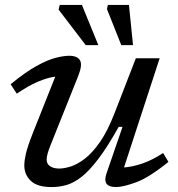

<svg xmlns="http://www.w3.org/2000/svg" viewBox="-20 -748 722 778"><path d="M411.5 -45 476.5 -234H461Q416 -153.5 379 -104.8Q342 -56 310.2 -31.2Q278.5 -6.5 249 1.8Q219.5 10 189 10Q131.5 10 105 -15Q78.5 -40 78.5 -78Q78.5 -97 85 -125.5Q91.5 -154 113.5 -210L204 -437.5Q172.5 -433.5 133.2 -416.8Q94 -400 48 -368.5L23 -406.5Q82.5 -455.5 127.2 -480.2Q172 -505 204.8 -513.5Q237.5 -522 260.5 -522Q293.5 -522 304.2 -503.5Q315 -485 296.5 -439L184.5 -159Q177.5 -141.5 173.2 -126.8Q169 -112 169 -101.5Q169 -83.5 183.2 -74.2Q197.5 -65 220 -65Q239.5 -65 266.2 -73.2Q293 -81.5 323.5 -104.8Q354 -128 385 -172.5Q416 -217 444 -289L530.5 -512H627L482.5 -69.5Q515 -71.5 555.5 -85Q596 -98.5 641 -128L662.5 -92Q584 -28.5 531.2 -9.2Q478.5 10 450 10Q392.5 10 411.5 -45ZM378.5 -565H327.5L217.5 -709L222 -728H312ZM519 -565H471.5L413.5 -711L417 -728H502.5Z"/></svg>

Font: Newsreader Caption
Style: Italic
Weight: 400
Italic angle: -17°
Designer: Hugues Gentile
Foundry: Production Type
Version: Version 1.001